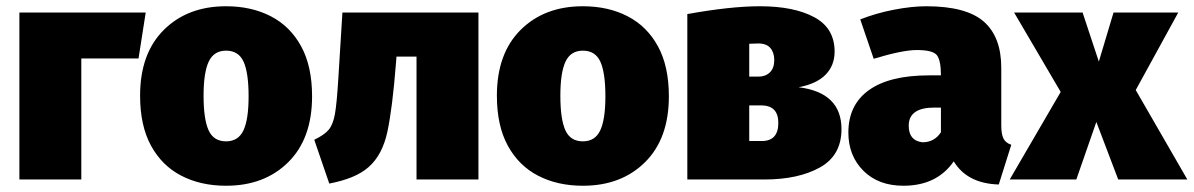

<svg xmlns="http://www.w3.org/2000/svg" viewBox="-20 -574 3817 614"><path d="M240 0H42V-534H446L423 -387H240Z M703 20Q622 20 560 -12Q498 -44 463 -108Q428 -172 428 -268Q428 -403 504 -478.5Q580 -554 703 -554Q784 -554 846 -522Q908 -490 943 -426Q978 -362 978 -266Q978 -131 902 -55.5Q826 20 703 20ZM703 -122Q742 -122 758.5 -157Q775 -192 775 -266Q775 -341 759 -376.5Q743 -412 703 -412Q664 -412 647.5 -377Q631 -342 631 -268Q631 -193 647 -157.5Q663 -122 703 -122Z M1033 13 985 -127Q1018 -143 1031.5 -159.5Q1045 -176 1051 -209Q1057 -242 1062 -324L1075 -534H1510V0H1312V-393H1248L1246 -369Q1235 -229 1219 -153.5Q1203 -78 1158 -39Q1117 -3 1033 13Z M1844 20Q1763 20 1701 -12Q1639 -44 1604 -108Q1569 -172 1569 -268Q1569 -403 1645 -478.5Q1721 -554 1844 -554Q1925 -554 1987 -522Q2049 -490 2084 -426Q2119 -362 2119 -266Q2119 -131 2043 -55.5Q1967 20 1844 20ZM1844 -122Q1883 -122 1899.5 -157Q1916 -192 1916 -266Q1916 -341 1900 -376.5Q1884 -412 1844 -412Q1805 -412 1788.5 -377Q1772 -342 1772 -268Q1772 -193 1788 -157.5Q1804 -122 1844 -122Z M2424 0H2178V-529Q2317 -554 2410 -554Q2519 -554 2584 -519Q2649 -484 2649 -409Q2649 -365 2620.5 -335.5Q2592 -306 2534 -295Q2671 -278 2671 -161Q2671 -77 2602 -38.5Q2533 0 2424 0ZM2406 -329Q2428 -329 2442 -342.5Q2456 -356 2456 -382Q2456 -406 2443.5 -420.5Q2431 -435 2405 -435L2376 -434V-329ZM2416 -123Q2469 -123 2469 -181Q2469 -236 2416 -237H2376V-123Z M2869 20Q2789 20 2741 -28Q2693 -76 2693 -150Q2693 -239 2759 -286Q2825 -333 2951 -333H2989Q2989 -380 2976.5 -397Q2964 -414 2912 -414Q2866 -414 2774 -386L2731 -512Q2782 -532 2839 -543Q2896 -554 2942 -554Q3070 -554 3126 -505Q3182 -456 3182 -357V-173Q3182 -145 3189 -131Q3196 -117 3214 -111L3174 16Q3073 13 3030 -58Q2976 20 2869 20ZM2930 -119Q2968 -119 2989 -151V-230H2968Q2886 -230 2886 -172Q2886 -124 2930 -119Z M3777 0H3556L3486 -184L3422 0H3209L3372 -280L3223 -534H3442L3494 -377L3541 -534H3748L3612 -286Z"/></svg>

Font: Trujillo Black
Style: Regular
Weight: 900
Designer: Fira Sans original fonts by bBox Type GmbH, Carrois Corporate GbR, & Edenspiekermann AG / Changes by Cristiano Sobral
Foundry: Fira Sans original fonts by bBox Type GmbH, Carrois Corporate GbR, & Edenspiekermann AG / Changes by Cristiano Sobral
Version: Version 4.301;July 28, 2020;FontCreator 13.0.0.2655 64-bit